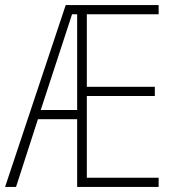

<svg xmlns="http://www.w3.org/2000/svg" viewBox="-21 -734 683 754"><path d="M602 0H282V-266H128L42 0H-1L237 -714H602V-678H320V-393H587V-357H320V-36H602ZM139 -302H282V-678H262Z"/></svg>

Font: Noto Sans Arabic Cond ExtLt
Style: Regular
Weight: 200
Width: 3
Designer: Monotype Design Team, Nadine Chahine, Nizar Qandah and Khaled Hosny
Foundry: Monotype Imaging Inc.
Version: Version 2.012; ttfautohint (v1.8.4.7-5d5b)